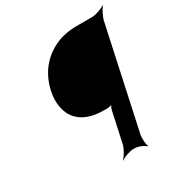

<svg xmlns="http://www.w3.org/2000/svg" viewBox="-178 -862 951 1012"><g transform="rotate(-30 297.0 -355.5)"><path d="M355 0H362C385 0 417 14 427 26L430 24C424 11 421 -26 426 -50L558 -661C563 -685 582 -722 594 -735L592 -737C576 -725 538 -711 514 -711H418C380 -711 345 -705 313 -694C226 -662 156 -593 132 -482C125 -449 124 -419 129 -391C142 -306 207 -254 323 -254H343C352 -254 370 -258 376 -263L374 -265C368 -260 361 -243 359 -234L319 -50C314 -26 292 11 277 24L278 26C294 14 332 0 355 0Z"/></g></svg>

Font: Asimov
Style: EdgeExtremeIt
Weight: 500
Designer: Google
Version: Version 2.000980: 2014